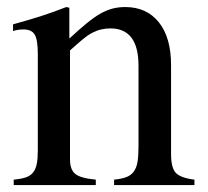

<svg xmlns="http://www.w3.org/2000/svg" viewBox="-20 -533 598 553"><path d="M17.6 -462.9Q63.5 -475.6 97.2 -486.3Q130.9 -497.1 170.9 -512.7L179.7 -510.7V-421.9Q208 -448.2 229.5 -465.8Q251 -483.4 269 -493.7Q287.1 -503.9 304.2 -508.3Q321.3 -512.7 340.8 -512.7Q402.3 -512.7 437.5 -468.8Q472.7 -424.8 472.7 -345.7V-89.8Q472.7 -49.8 486.3 -35.2Q500 -20.5 540 -15.6V0H308.6V-15.6Q329.1 -17.6 342.8 -22.5Q356.4 -27.3 364.7 -38.1Q373 -48.8 376 -66.4Q378.9 -84 378.9 -110.4V-343.8Q378.9 -451.2 297.9 -451.2Q284.2 -451.2 271.5 -448.2Q258.8 -445.3 245.6 -438.5Q232.4 -431.6 217.3 -418.9Q202.1 -406.2 181.6 -387.7V-74.2Q181.6 -43.9 197.3 -31.7Q212.9 -19.5 255.9 -15.6V0H19.5V-15.6Q41 -17.6 54.2 -22Q67.4 -26.4 75.2 -36.1Q83 -45.9 85.9 -61Q88.9 -76.2 88.9 -99.6V-377Q88.9 -418 80.1 -433.1Q71.3 -448.2 47.9 -448.2Q30.3 -448.2 17.6 -443.4Z"/></svg>

Font: Jomolhari
Style: Regular
Weight: 400
Designer: Christopher J. Fynn
Foundry: Christopher  J.  Fynn (Karma Drubgy¸ Tenzin).
Version: Version alpha 0.003c 2006